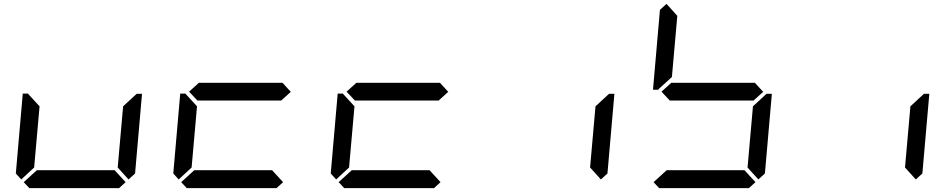

<svg xmlns="http://www.w3.org/2000/svg" viewBox="-20 -975 4936 995"><path d="M90 -45 62 -76 98 -490H125L129 -485L185 -424L157 -107ZM684 -485 689 -489H716L680 -76L646 -45L590 -107L618 -424ZM631 -31 597 0H132L103 -31L171 -93H574Z M906 -45 878 -76 914 -490H941L945 -485L1001 -424L973 -107ZM1487 -499 1436 -453V-454H1004V-453L960 -500L1012 -547V-546H1444ZM1447 -31 1413 0H948L919 -31L987 -93H1390Z M1722 -45 1694 -76 1730 -490H1757L1761 -485L1817 -424L1789 -107ZM2303 -499 2252 -453V-454H1820V-453L1776 -500L1828 -547V-546H2260ZM2263 -31 2229 0H1764L1735 -31L1803 -93H2206Z M3132 -485 3137 -489H3164L3128 -76L3094 -45L3038 -107L3066 -424Z M3395 -515 3391 -510H3364L3400 -924L3434 -955L3490 -893L3462 -576ZM3935 -499 3884 -453V-454H3452V-453L3408 -500L3460 -547V-546H3892ZM3948 -485 3953 -489H3980L3944 -76L3910 -45L3854 -107L3882 -424ZM3895 -31 3861 0H3396L3367 -31L3435 -93H3838Z M4764 -485 4769 -489H4796L4760 -76L4726 -45L4670 -107L4698 -424Z"/></svg>

Font: DSEG7 Classic
Style: Italic
Weight: 400
Italic angle: -5°
Designer: Keshikan(Twitter:@keshinomi_88pro)
Version: Version 0.46